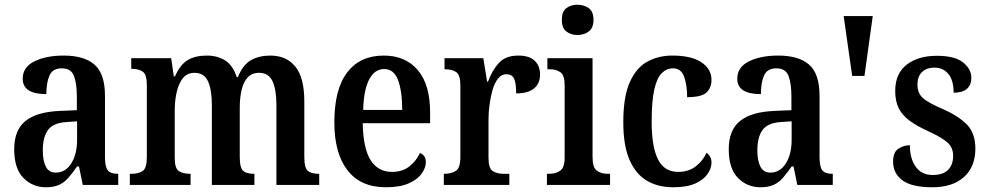

<svg xmlns="http://www.w3.org/2000/svg" viewBox="-20 -782 4176 812"><path d="M174 10Q118 10 79 -29.5Q40 -69 40 -151Q40 -232 88 -270.5Q136 -309 234 -313L305 -316V-373Q305 -428 293 -460.5Q281 -493 241 -493Q203 -493 189.5 -463Q176 -433 176 -384Q76 -384 76 -449Q76 -498 125.5 -522.5Q175 -547 249 -547Q336 -547 380 -508.5Q424 -470 424 -376V-118Q424 -77 435.5 -62Q447 -47 477 -47H480V0H330L314 -78H306Q287 -51 270 -31Q253 -11 230.5 -0.5Q208 10 174 10ZM216 -52Q257 -52 281.5 -91Q306 -130 306 -191V-269L263 -266Q206 -263 183.5 -233Q161 -203 161 -146Q161 -102 174 -77Q187 -52 216 -52Z M529 0V-47H537Q566 -47 583.5 -59Q601 -71 601 -117V-423Q601 -467 583.5 -479Q566 -491 537 -491H535V-536H704L715 -459H720Q742 -509 774 -528Q806 -547 855 -547Q899 -547 932 -526.5Q965 -506 981 -456H986Q1007 -508 1041.5 -527.5Q1076 -547 1123 -547Q1191 -547 1229 -500.5Q1267 -454 1267 -353V-118Q1267 -71 1282.5 -59Q1298 -47 1327 -47H1330V0H1149V-338Q1149 -403 1132.5 -438.5Q1116 -474 1076 -474Q1045 -474 1027 -454Q1009 -434 1001.5 -400.5Q994 -367 994 -328V-118Q994 -71 1009 -59Q1024 -47 1053 -47H1056V0H876V-338Q876 -403 859.5 -438.5Q843 -474 803 -474Q772 -474 754 -452Q736 -430 727.5 -393.5Q719 -357 719 -315V-113Q719 -70 736.5 -58.5Q754 -47 783 -47H786V0Z M1612 10Q1505 10 1449.5 -62Q1394 -134 1394 -264Q1394 -405 1448.5 -476Q1503 -547 1603 -547Q1694 -547 1746.5 -486Q1799 -425 1799 -306V-261H1514Q1516 -154 1547.5 -104.5Q1579 -55 1638 -55Q1682 -55 1711.5 -78.5Q1741 -102 1756 -135Q1767 -131 1774 -121.5Q1781 -112 1781 -96Q1781 -73 1763.5 -48Q1746 -23 1708.5 -6.5Q1671 10 1612 10ZM1681 -317Q1681 -396 1663.5 -443Q1646 -490 1605 -490Q1564 -490 1541 -445.5Q1518 -401 1516 -317Z M1857 0V-47H1860Q1889 -47 1908 -59.5Q1927 -72 1927 -119V-421Q1927 -465 1909.5 -477Q1892 -489 1863 -489H1860V-536H2024L2040 -437H2044Q2062 -486 2090.5 -516.5Q2119 -547 2172 -547Q2219 -547 2241.5 -525Q2264 -503 2264 -467Q2264 -429 2238.5 -408Q2213 -387 2163 -387Q2163 -429 2154.5 -448.5Q2146 -468 2121 -468Q2101 -468 2086.5 -450Q2072 -432 2063.5 -403Q2055 -374 2050.5 -341Q2046 -308 2046 -278V-114Q2046 -70 2064 -58.5Q2082 -47 2108 -47H2134V0Z M2422 -634Q2394 -634 2375 -649Q2356 -664 2356 -698Q2356 -733 2375 -747.5Q2394 -762 2422 -762Q2450 -762 2470 -747.5Q2490 -733 2490 -698Q2490 -664 2470 -649Q2450 -634 2422 -634ZM2293 0V-47H2303Q2330 -47 2349 -60Q2368 -73 2368 -116V-422Q2368 -464 2350 -476.5Q2332 -489 2306 -489H2295V-536H2486V-118Q2486 -73 2504.5 -60Q2523 -47 2550 -47H2560V0Z M2827 10Q2764 10 2717 -17Q2670 -44 2643 -104.5Q2616 -165 2616 -265Q2616 -373 2643.5 -434.5Q2671 -496 2718 -521.5Q2765 -547 2823 -547Q2904 -547 2946.5 -518.5Q2989 -490 2989 -444Q2989 -411 2968 -391Q2947 -371 2886 -371Q2886 -421 2873.5 -457Q2861 -493 2826 -493Q2799 -493 2778.5 -472.5Q2758 -452 2747 -403Q2736 -354 2736 -266Q2736 -162 2762.5 -108.5Q2789 -55 2848 -55Q2892 -55 2922.5 -78.5Q2953 -102 2968 -136Q2989 -121 2989 -94Q2989 -71 2973 -47Q2957 -23 2921.5 -6.5Q2886 10 2827 10Z M3196 10Q3140 10 3101 -29.5Q3062 -69 3062 -151Q3062 -232 3110 -270.5Q3158 -309 3256 -313L3327 -316V-373Q3327 -428 3315 -460.5Q3303 -493 3263 -493Q3225 -493 3211.5 -463Q3198 -433 3198 -384Q3098 -384 3098 -449Q3098 -498 3147.5 -522.5Q3197 -547 3271 -547Q3358 -547 3402 -508.5Q3446 -470 3446 -376V-118Q3446 -77 3457.5 -62Q3469 -47 3499 -47H3502V0H3352L3336 -78H3328Q3309 -51 3292 -31Q3275 -11 3252.5 -0.5Q3230 10 3196 10ZM3238 -52Q3279 -52 3303.5 -91Q3328 -130 3328 -191V-269L3285 -266Q3228 -263 3205.5 -233Q3183 -203 3183 -146Q3183 -102 3196 -77Q3209 -52 3238 -52Z M3584 -461 3548 -714H3671L3636 -461Z M3922 10Q3837 10 3797 -19Q3757 -48 3757 -99Q3757 -139 3780 -153.5Q3803 -168 3828 -168Q3828 -111 3853 -76.5Q3878 -42 3924 -42Q3969 -42 3990 -64Q4011 -86 4011 -123Q4011 -157 3988.5 -178Q3966 -199 3910 -225Q3861 -247 3829 -270Q3797 -293 3781.5 -323Q3766 -353 3766 -397Q3766 -471 3814.5 -508.5Q3863 -546 3942 -546Q4018 -546 4053 -518Q4088 -490 4088 -453Q4088 -423 4069.5 -406.5Q4051 -390 4013 -390Q4013 -442 3991 -469Q3969 -496 3932 -496Q3898 -496 3879 -477Q3860 -458 3860 -425Q3860 -388 3883 -367.5Q3906 -347 3967 -321Q4033 -292 4069 -255.5Q4105 -219 4105 -153Q4105 -77 4057 -33.5Q4009 10 3922 10Z"/></svg>

Font: Noto Serif Condensed SemiBold
Style: Regular
Weight: 600
Width: 3
Designer: Monotype Design Team
Foundry: Monotype Imaging Inc.
Version: Version 2.013